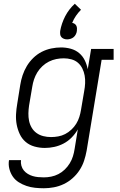

<svg xmlns="http://www.w3.org/2000/svg" viewBox="-20 -781 640 1024"><path d="M214 223Q190 223 166.5 220.5Q143 218 121 210.5Q99 203 80 191Q61 179 48.5 161Q36 143 30 120Q24 97 28 73H92Q90 88 94 102.5Q98 117 107 128Q116 139 128.5 146.5Q141 154 154.5 158Q168 162 183 163.5Q198 165 214 165Q233 165 253 161Q273 157 291.5 147.5Q310 138 325.5 123Q341 108 352 90Q363 72 369 52.5Q375 33 378 13L395 -91Q382 -68 362.5 -48Q343 -28 319 -15.5Q295 -3 269.5 2.5Q244 8 219 8Q191 8 164 0.5Q137 -7 117 -24Q97 -41 85.5 -65.5Q74 -90 69 -116.5Q64 -143 65.5 -171.5Q67 -200 72 -228L88 -328Q92 -354 100.5 -379.5Q109 -405 123 -428.5Q137 -452 157.5 -472Q178 -492 202.5 -504.5Q227 -517 253.5 -522.5Q280 -528 306 -528Q332 -528 357.5 -521Q383 -514 402 -498Q421 -482 432 -459.5Q443 -437 448 -412L466 -520H586V-462H522L442 23Q437 50 428.5 76Q420 102 404.5 126Q389 150 367 169.5Q345 189 319.5 201Q294 213 267 218Q240 223 214 223ZM252 -50Q271 -50 290.5 -53.5Q310 -57 327.5 -66Q345 -75 360.5 -89.5Q376 -104 386.5 -121Q397 -138 403 -157Q409 -176 412 -195L429 -295Q433 -316 434 -337Q435 -358 431.5 -378Q428 -398 419 -416Q410 -434 395.5 -446.5Q381 -459 361 -464.5Q341 -470 320 -470Q300 -470 280 -466Q260 -462 241 -452.5Q222 -443 206 -428Q190 -413 179 -395Q168 -377 161.5 -357.5Q155 -338 152 -318L135 -218Q132 -198 131.5 -177Q131 -156 135 -136.5Q139 -117 149 -100Q159 -83 175 -71.5Q191 -60 211 -55Q231 -50 252 -50ZM338 -571Q329 -571 321 -574Q313 -577 307.5 -583Q302 -589 301 -598Q300 -607 301 -616Q308 -656 327.5 -694Q347 -732 379 -761L412 -729Q397 -714 385 -696.5Q373 -679 365 -659Q372 -658 378 -654Q384 -650 387 -644Q390 -638 390.5 -630.5Q391 -623 390 -616Q389 -607 384.5 -598Q380 -589 373 -583Q366 -577 356.5 -574Q347 -571 338 -571Z"/></svg>

Font: Iosevka Etoile Light Oblique
Style: Regular
Weight: 300
Italic angle: -9°
Designer: Belleve Invis
Foundry: Belleve Invis
Version: Version 15.5.2; ttfautohint (v1.8.4)